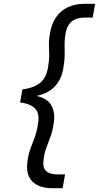

<svg xmlns="http://www.w3.org/2000/svg" viewBox="-20 -831 517 1003"><path d="M250 152Q183 152 148 116Q113 80 124 7Q129 -28 140.5 -57.5Q152 -87 163 -118.5Q174 -150 179 -188Q184 -214 178.5 -236.5Q173 -259 151 -274.5Q129 -290 85 -296L97 -364Q144 -370 172.5 -386.5Q201 -403 214.5 -428.5Q228 -454 232 -487Q238 -522 237 -547.5Q236 -573 235.5 -597Q235 -621 240 -651Q248 -705 272.5 -740.5Q297 -776 335 -793.5Q373 -811 420 -811H477L464 -739H422Q395 -739 374 -730.5Q353 -722 339.5 -702Q326 -682 321 -647Q317 -621 317.5 -597Q318 -573 318 -546Q318 -519 312 -483Q307 -443 290 -412Q273 -381 244.5 -360.5Q216 -340 175 -331V-329Q229 -316 249 -279Q269 -242 261 -191Q256 -151 244.5 -119.5Q233 -88 222.5 -60Q212 -32 208 -1Q201 43 220 61.5Q239 80 278 80H320L307 152Z"/></svg>

Font: DM Sans 10pt
Style: Italic
Weight: 400
Italic angle: -10°
Version: Version 4.004;gftools[0.9.30]